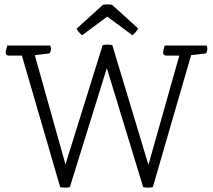

<svg xmlns="http://www.w3.org/2000/svg" viewBox="-20 -853 973 877"><path d="M634 2 468 -542 299 2Q289 4 277 4Q265 4 255 2L80 -599H22Q6 -599 6 -613Q6 -620 11 -637L13 -645H209Q213 -639 213 -629Q213 -618 206 -609L139 -601L279 -102L449 -647Q459 -649 471 -649Q483 -649 493 -647L658 -100L799 -599H741Q725 -599 725 -613Q725 -620 730 -637L732 -645H923Q927 -639 927 -629Q927 -618 920 -609L853 -601L678 2Q668 4 656 4Q644 4 634 2ZM585 -692 470 -777 355 -692Q337 -707 330 -722L450 -831Q455 -832 460.5 -832.5Q466 -833 471 -833Q476 -833 481.5 -832.5Q487 -832 492 -831L611 -723Q604 -708 585 -692Z"/></svg>

Font: Scope One
Style: Regular
Weight: 400
Designer: Dalton Maag Ltd
Foundry: Dalton Maag Ltd
Version: Version 1.002; ttfautohint (v1.4.1) -l 11 -r 50 -G 50 -x 14 